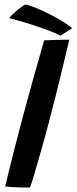

<svg xmlns="http://www.w3.org/2000/svg" viewBox="-20 -840 346 866"><path d="M115 6Q94 6 59.8 5Q25.5 4 3.5 1Q11.5 -34 24.8 -87.2Q38 -140.5 53 -198.8Q68 -257 81.5 -307.5Q101 -381 125.8 -470.2Q150.5 -559.5 179 -658Q187.5 -658.5 208.8 -659.2Q230 -660 253.5 -660.5Q277 -661 292.5 -661Q278.5 -602 262.5 -535.5Q246.5 -469 230.2 -403.8Q214 -338.5 199 -283Q190.5 -250 178.5 -207.2Q166.5 -164.5 154.2 -121.2Q142 -78 131.5 -43.8Q121 -9.5 115 6ZM93.5 -819.5Q104 -819 130.2 -809Q156.5 -799 189.2 -783.2Q222 -767.5 253.2 -749Q284.5 -730.5 305.5 -713L253.5 -679.5Q236.5 -688 207.5 -699.2Q178.5 -710.5 144.2 -722Q110 -733.5 77.2 -743Q44.5 -752.5 21 -758.5Q27 -766 48.2 -785.5Q69.5 -805 93.5 -819.5Z"/></svg>

Font: Grandstander Medium
Style: Italic
Weight: 500
Italic angle: -15°
Designer: Tyler Finck
Foundry: Etcetera Type Co
Version: Version 1.200; ttfautohint (v1.8.3)